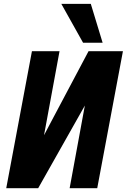

<svg xmlns="http://www.w3.org/2000/svg" viewBox="-20 -996 670 1016"><path d="M348.5 0 429 -437.5 182 0H13L149 -725H295L213 -280.5L247.5 -346L448.5 -725H630.5L494.5 0ZM304.5 -975.5H460.5L523 -770H419.5Z"/></svg>

Font: JuliaMono ExtraBoldItalic
Style: Regular
Weight: 800
Italic angle: -9°
Monospace: yes
Designer: cormullion
Foundry: corm
Version: Version 0.049; ttfautohint (v1.8.4)